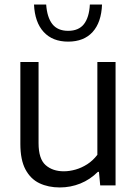

<svg xmlns="http://www.w3.org/2000/svg" viewBox="-20 -815 604 844"><path d="M243 9Q192.5 9 153.5 -9.5Q114.5 -28 92 -70Q69.5 -112 69.5 -182.5V-542.5H149.5V-186Q149.5 -116.5 180.5 -89.2Q211.5 -62 260.5 -62Q285 -62 311.8 -69.5Q338.5 -77 363.5 -93Q388.5 -109 408 -134.5V-542.5H488V0H420.5L415 -59.5H410Q376 -25.5 333 -8.2Q290 9 243 9ZM279.5 -632Q211 -632 172 -674.5Q133 -717 129.5 -795H183Q187 -738.5 210.2 -709Q233.5 -679.5 279.5 -679.5Q326 -679.5 349 -709Q372 -738.5 375 -795H428.5Q425.5 -716.5 387 -674.2Q348.5 -632 279.5 -632Z"/></svg>

Font: Encode Sans Condensed Thin
Style: Regular
Weight: 400
Version: Version 3.002